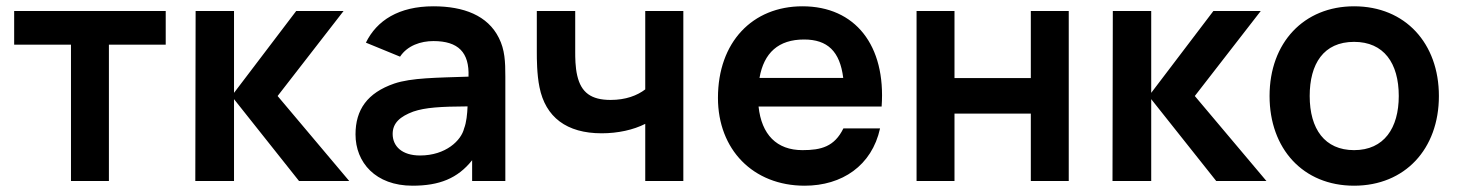

<svg xmlns="http://www.w3.org/2000/svg" viewBox="-20 -575 4632 610"><path d="M205.5 0H326V-433H506.5V-540H25V-433H205.5Z M600.5 0H723.5V-260L930 0H1089.5L862 -270L1071.5 -540H921L723.5 -280V-540H601.5Z M1142.5 -439.5 1251 -395C1274.5 -430.5 1317 -444.5 1357 -444.5C1436 -444.5 1471.5 -408.5 1468.5 -331.5C1367 -328 1287.5 -328 1232.5 -309.5C1147 -280 1109.5 -226.5 1109.5 -148C1109.5 -59 1173 15 1290.5 15C1375.5 15 1434 -8 1480 -66V0H1585.5V-331.5C1585.5 -379 1584 -417 1565 -454.5C1529.5 -526 1453 -555 1357 -555C1247 -555 1177 -510 1142.5 -439.5ZM1227.5 -149.5C1227.5 -184.5 1251.5 -205 1293 -220.5C1331 -233.5 1379.5 -236.5 1465.5 -237C1464.5 -213.5 1462 -186 1454.5 -167C1445.5 -129 1396.5 -81 1314.5 -81C1257.5 -81 1227.5 -110 1227.5 -149.5Z M2030 -181.5V0H2151V-540H2030V-291C2004.5 -271.5 1968 -257.5 1920 -257.5C1858 -257.5 1826.5 -281 1814 -334.5C1807.5 -362 1807.5 -393.5 1807.5 -409V-540H1685.5V-409C1685.5 -390 1685.5 -339 1694 -298C1713 -203 1780 -151.5 1891.5 -151.5C1943.5 -151.5 1992.5 -162.5 2030 -181.5Z M2536.5 15C2655 15 2750 -48.5 2776 -167H2659.5C2631 -109 2589 -98 2529.5 -98C2447.5 -98 2399.5 -147.5 2390 -236.5H2781C2795 -431 2697 -555 2529.5 -555C2370.5 -555 2261 -441 2261 -264C2261 -100 2372.5 15 2536.5 15ZM2393 -327.5C2407 -407.5 2453.5 -449.5 2534.5 -449.5C2609 -449.5 2648.5 -412 2659 -327.5Z M2892 0H3012.5V-214H3255V0H3375.5V-540H3255V-327H3012.5V-540H2892Z M3514.5 0H3637.5V-260L3844 0H4003.5L3776 -270L3985.5 -540H3835L3637.5 -280V-540H3515.5Z M4282 15C4443.5 15 4551.5 -101.5 4551.5 -270C4551.5 -437 4445 -555 4282 -555C4122.5 -555 4013.5 -439.5 4013.5 -270C4013.5 -103 4119.5 15 4282 15ZM4141 -270C4141 -372 4185 -442 4282 -442C4376.5 -442 4424 -374.5 4424 -270C4424 -168.5 4377.5 -98 4282 -98C4189 -98 4141 -165 4141 -270Z"/></svg>

Font: Eudonet
Style: Bold
Weight: 700
Designer: Mikhail Sharanda
Foundry: Mikhail Sharanda
Version: Version 4.503;Glyphs 3.1.2 (3151)